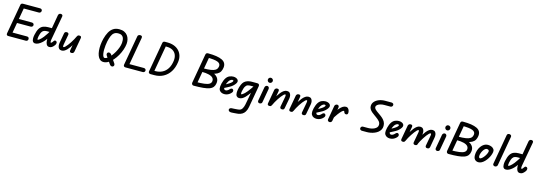

<svg xmlns="http://www.w3.org/2000/svg" viewBox="32 -2330 11880 4237"><g transform="rotate(15 5972.0 -211.5)"><path d="M27 -52 147 -730Q150 -752 163.5 -762Q177 -772 202 -772Q226 -772 239.5 -760Q253 -748 248 -716L130 -43Q126 -26 109.5 -13Q93 0 66 0Q42 0 32.5 -15Q23 -30 27 -52ZM518 -51Q518 -28 504.5 -14Q491 0 467 0H73L87 -98H468Q494 -98 506 -85.5Q518 -73 518 -51ZM544 -376Q544 -357 529.5 -342.5Q515 -328 489 -328H128L144 -423H493Q518 -423 531 -410Q544 -397 544 -376ZM638 -727Q638 -707 623.5 -691Q609 -675 586 -675H192L208 -772H587Q612 -772 625 -759Q638 -746 638 -727Z M1001 0Q960 -1 939.5 -35.5Q919 -70 916.5 -126.5Q914 -183 925 -254L1007 -725Q1012 -750 1027.5 -761Q1043 -772 1062 -772Q1083 -772 1097 -759.5Q1111 -747 1106 -722L1006 -169Q1003 -150 1002.5 -134.5Q1002 -119 1005 -110Q1008 -101 1013 -101Q1022 -101 1029 -106.5Q1036 -112 1042 -120L1057 -141Q1065 -154 1075 -162.5Q1085 -171 1095 -171Q1112 -171 1125 -160Q1138 -149 1138 -128Q1138 -118 1133.5 -102Q1129 -86 1113 -66Q1088 -34 1062.5 -16.5Q1037 1 1001 0ZM682 5Q649 5 629.5 -19Q610 -43 610 -96Q610 -129 618.5 -172Q627 -215 641.5 -257.5Q656 -300 675 -328Q709 -379 759.5 -397.5Q810 -416 866 -416H1001L980 -323H866Q837 -323 806 -314.5Q775 -306 754 -274Q741 -255 730.5 -224.5Q720 -194 714 -164.5Q708 -135 708 -117Q708 -110 709.5 -99Q711 -88 718 -88Q728 -88 759.5 -112Q791 -136 834 -189Q866 -229 894.5 -275Q923 -321 947 -363H1028Q1015 -323 991 -279.5Q967 -236 940.5 -197Q914 -158 890 -129Q862 -93 827 -62.5Q792 -32 755.5 -13.5Q719 5 682 5Z M1288 5Q1249 5 1227 -17.5Q1205 -40 1199.5 -75.5Q1194 -111 1201 -148L1241 -371Q1243 -390 1256 -403Q1269 -416 1295 -416Q1320 -416 1332 -402Q1344 -388 1340 -369L1299 -140Q1296 -126 1295 -111.5Q1294 -97 1296.5 -88Q1299 -79 1308 -79Q1322 -79 1344 -99.5Q1366 -120 1392.5 -154Q1419 -188 1445 -228Q1471 -268 1493 -308Q1515 -348 1529 -379L1540 -253Q1524 -226 1503.5 -191.5Q1483 -157 1459 -122.5Q1435 -88 1408 -59Q1381 -30 1350.5 -12.5Q1320 5 1288 5ZM1509 0Q1485 0 1475.5 -13.5Q1466 -27 1470 -52L1529 -379Q1537 -396 1547 -406Q1557 -416 1584 -416Q1611 -416 1620.5 -402.5Q1630 -389 1626 -369L1568 -47Q1567 -38 1561 -27Q1555 -16 1542.5 -8Q1530 0 1509 0Z M2473 51Q2456 61 2434.5 54.5Q2413 48 2398 27L2280 -145Q2266 -167 2268.5 -185.5Q2271 -204 2286 -216Q2301 -228 2324 -223Q2347 -218 2363 -197L2485 -20Q2497 -1 2495 19Q2493 39 2473 51ZM2243 11Q2196 11 2162.5 -17Q2129 -45 2110 -94Q2091 -143 2085 -206Q2079 -269 2085.5 -340Q2092 -411 2110 -483Q2133 -572 2169.5 -638.5Q2206 -705 2262 -742Q2318 -779 2401 -779Q2467 -779 2514 -756.5Q2561 -734 2589.5 -695.5Q2618 -657 2629.5 -608Q2641 -559 2636 -507Q2629 -442 2604.5 -370.5Q2580 -299 2541.5 -231.5Q2503 -164 2455 -109Q2407 -54 2353 -21.5Q2299 11 2243 11ZM2246 -82Q2276 -82 2312.5 -108.5Q2349 -135 2385 -179Q2421 -223 2452.5 -278Q2484 -333 2505.5 -391Q2527 -449 2532 -503Q2534 -534 2531.5 -566Q2529 -598 2516 -625Q2503 -652 2475.5 -669Q2448 -686 2400 -685Q2342 -685 2306 -658Q2270 -631 2248 -578.5Q2226 -526 2209 -449Q2200 -404 2194.5 -353.5Q2189 -303 2188.5 -255Q2188 -207 2194.5 -168Q2201 -129 2213.5 -105.5Q2226 -82 2246 -82Z M2700 -51 2820 -728Q2823 -750 2839.5 -761Q2856 -772 2879 -772Q2901 -772 2914.5 -760Q2928 -748 2922 -716L2803 -42Q2800 -25 2786 -12.5Q2772 0 2745 0Q2721 0 2708.5 -14.5Q2696 -29 2700 -51ZM3191 -48Q3191 -29 3177.5 -14.5Q3164 0 3140 0H2745L2759 -93H3140Q3164 -93 3177.5 -79.5Q3191 -66 3191 -48Z M3837 -415Q3819 -283 3760 -190.5Q3701 -98 3610 -49Q3519 0 3405 0H3316L3336 -92H3405Q3492 -92 3562.5 -128.5Q3633 -165 3678 -237Q3723 -309 3737 -416Q3747 -495 3722.5 -554Q3698 -613 3642.5 -645Q3587 -677 3503 -677H3434L3443 -772H3497Q3583 -772 3650 -746.5Q3717 -721 3762.5 -673.5Q3808 -626 3828 -560.5Q3848 -495 3837 -415ZM3270 -51 3390 -728Q3393 -750 3405.5 -761Q3418 -772 3444 -772Q3468 -772 3483 -761.5Q3498 -751 3492 -719L3373 -44Q3370 -25 3355.5 -12.5Q3341 0 3318 0Q3293 0 3279.5 -14.5Q3266 -29 3270 -51Z M4838 -554Q4831 -503 4809.5 -464Q4788 -425 4741 -398.5Q4694 -372 4610.5 -358.5Q4527 -345 4396 -345L4409 -425Q4517 -425 4581 -435.5Q4645 -446 4676.5 -465Q4708 -484 4719.5 -508Q4731 -532 4735 -559Q4738 -589 4723.5 -612Q4709 -635 4672.5 -650Q4636 -665 4572 -672Q4508 -679 4414 -679L4427 -772Q4646 -772 4749.5 -721Q4853 -670 4838 -554ZM4777 -183Q4770 -130 4742.5 -94Q4715 -58 4660.5 -37.5Q4606 -17 4517.5 -8.5Q4429 0 4300 0L4321 -93Q4445 -93 4521 -103Q4597 -113 4634 -136.5Q4671 -160 4676 -200Q4682 -244 4655 -276Q4628 -308 4563 -325.5Q4498 -343 4390 -343L4403 -425Q4489 -425 4561 -409.5Q4633 -394 4685 -364Q4737 -334 4761.5 -288.5Q4786 -243 4777 -183ZM4256 -56 4374 -728Q4379 -754 4393 -763Q4407 -772 4427 -772L4477 -718L4359 -47L4301 0Q4280 0 4266.5 -16Q4253 -32 4256 -56Z M5001 5Q4970 5 4938.5 -8Q4907 -21 4888 -51.5Q4869 -82 4873 -136Q4876 -170 4885 -207Q4894 -244 4908 -278.5Q4922 -313 4939 -338Q4970 -383 5013.5 -401.5Q5057 -420 5100 -420Q5132 -420 5158.5 -410Q5185 -400 5201 -382.5Q5217 -365 5217 -340Q5217 -319 5198.5 -290.5Q5180 -262 5150.5 -235Q5121 -208 5087 -189Q5066 -178 5038 -162.5Q5010 -147 4979 -132Q4948 -117 4920 -104L4934 -187Q4945 -193 4964.5 -203.5Q4984 -214 5005.5 -226.5Q5027 -239 5045 -250Q5086 -275 5104.5 -295.5Q5123 -316 5123 -329Q5123 -336 5115 -340.5Q5107 -345 5097 -345Q5081 -345 5057.5 -330.5Q5034 -316 5018 -290Q5003 -269 4992 -241.5Q4981 -214 4974.5 -185.5Q4968 -157 4967 -134Q4967 -115 4976.5 -99.5Q4986 -84 5008 -84Q5026 -84 5042 -91Q5058 -98 5070 -108.5Q5082 -119 5089 -127Q5107 -149 5126.5 -154.5Q5146 -160 5160 -147Q5174 -136 5176.5 -115.5Q5179 -95 5160 -71Q5155 -64 5134.5 -45.5Q5114 -27 5080.5 -11Q5047 5 5001 5Z M5188 309Q5188 289 5206 276Q5224 263 5249 263Q5255 263 5274 262Q5293 261 5316.5 259.5Q5340 258 5361.5 256Q5383 254 5393 253Q5427 249 5446.5 236Q5466 223 5480 199Q5502 162 5513.5 107.5Q5525 53 5535 -5L5576 -230L5609 -416H5648Q5674 -416 5686.5 -400.5Q5699 -385 5693 -354L5630 1Q5617 73 5606 137Q5595 201 5565 250Q5542 288 5504 312Q5466 336 5415 344Q5400 346 5376.5 348Q5353 350 5327.5 352Q5302 354 5282 355Q5262 356 5254 356Q5222 356 5205 342Q5188 328 5188 309ZM5261 -97Q5261 -135 5269.5 -178.5Q5278 -222 5293 -262Q5308 -302 5326 -330Q5349 -364 5382 -382.5Q5415 -401 5451 -408.5Q5487 -416 5520 -416H5642V-324H5520Q5488 -324 5457 -316.5Q5426 -309 5405 -276Q5391 -257 5380.5 -224.5Q5370 -192 5364 -161.5Q5358 -131 5358 -119Q5358 -108 5360.5 -98Q5363 -88 5368 -88Q5375 -88 5394.5 -100.5Q5414 -113 5439 -136.5Q5464 -160 5490 -193Q5521 -232 5552.5 -277.5Q5584 -323 5609 -364H5674Q5639 -296 5602 -232.5Q5565 -169 5521 -116Q5501 -90 5473.5 -61.5Q5446 -33 5413 -14Q5380 5 5340 5Q5307 5 5284 -19.5Q5261 -44 5261 -97Z M5808 0Q5788 0 5775 -14Q5762 -28 5765 -51L5821 -368Q5825 -390 5840.5 -403Q5856 -416 5876 -416Q5895 -416 5909.5 -399.5Q5924 -383 5920 -357L5864 -41Q5861 -19 5843.5 -9.5Q5826 0 5808 0ZM5906 -495Q5883 -495 5866.5 -512Q5850 -529 5850 -553Q5850 -576 5866 -593Q5882 -610 5906 -610Q5929 -610 5946.5 -594Q5964 -578 5964 -553Q5964 -529 5946.5 -512Q5929 -495 5906 -495Z M6319 0Q6292 0 6281.5 -14.5Q6271 -29 6274 -48L6316 -275Q6319 -290 6320 -304.5Q6321 -319 6318.5 -328Q6316 -337 6306 -337Q6293 -337 6271 -316.5Q6249 -296 6222.5 -262Q6196 -228 6170 -188Q6144 -148 6122 -108Q6100 -68 6086 -36L6078 -171Q6101 -210 6128 -253Q6155 -296 6186.5 -334.5Q6218 -373 6252.5 -397Q6287 -421 6326 -421Q6367 -421 6388.5 -398.5Q6410 -376 6416 -340.5Q6422 -305 6415 -268L6373 -44Q6371 -27 6360 -13.5Q6349 0 6319 0ZM6031 0Q6004 -1 5994.5 -15Q5985 -29 5989 -50L6046 -371Q6047 -379 6053 -389.5Q6059 -400 6071.5 -408Q6084 -416 6106 -416Q6131 -416 6140 -402.5Q6149 -389 6145 -366L6086 -36Q6078 -19 6068.5 -9.5Q6059 0 6031 0Z M6810 0Q6783 0 6772.5 -14.5Q6762 -29 6765 -48L6807 -275Q6810 -290 6811 -304.5Q6812 -319 6809.5 -328Q6807 -337 6797 -337Q6784 -337 6762 -316.5Q6740 -296 6713.5 -262Q6687 -228 6661 -188Q6635 -148 6613 -108Q6591 -68 6577 -36L6569 -171Q6592 -210 6619 -253Q6646 -296 6677.5 -334.5Q6709 -373 6743.5 -397Q6778 -421 6817 -421Q6858 -421 6879.5 -398.5Q6901 -376 6907 -340.5Q6913 -305 6906 -268L6864 -44Q6862 -27 6851 -13.5Q6840 0 6810 0ZM6522 0Q6495 -1 6485.5 -15Q6476 -29 6480 -50L6537 -371Q6538 -379 6544 -389.5Q6550 -400 6562.5 -408Q6575 -416 6597 -416Q6622 -416 6631 -402.5Q6640 -389 6636 -366L6577 -36Q6569 -19 6559.5 -9.5Q6550 0 6522 0Z M7107 5Q7076 5 7044.5 -8Q7013 -21 6994 -51.5Q6975 -82 6979 -136Q6982 -170 6991 -207Q7000 -244 7014 -278.5Q7028 -313 7045 -338Q7076 -383 7119.5 -401.5Q7163 -420 7206 -420Q7238 -420 7264.5 -410Q7291 -400 7307 -382.5Q7323 -365 7323 -340Q7323 -319 7304.5 -290.5Q7286 -262 7256.5 -235Q7227 -208 7193 -189Q7172 -178 7144 -162.5Q7116 -147 7085 -132Q7054 -117 7026 -104L7040 -187Q7051 -193 7070.5 -203.5Q7090 -214 7111.5 -226.5Q7133 -239 7151 -250Q7192 -275 7210.5 -295.5Q7229 -316 7229 -329Q7229 -336 7221 -340.5Q7213 -345 7203 -345Q7187 -345 7163.5 -330.5Q7140 -316 7124 -290Q7109 -269 7098 -241.5Q7087 -214 7080.5 -185.5Q7074 -157 7073 -134Q7073 -115 7082.5 -99.5Q7092 -84 7114 -84Q7132 -84 7148 -91Q7164 -98 7176 -108.5Q7188 -119 7195 -127Q7213 -149 7232.5 -154.5Q7252 -160 7266 -147Q7280 -136 7282.5 -115.5Q7285 -95 7266 -71Q7261 -64 7240.5 -45.5Q7220 -27 7186.5 -11Q7153 5 7107 5Z M7716 -260Q7697 -259 7684 -269Q7671 -279 7667 -295Q7666 -303 7660.5 -312Q7655 -321 7646 -321Q7633 -321 7603 -293.5Q7573 -266 7530.5 -208Q7488 -150 7435 -58L7450 -226Q7490 -287 7526.5 -331Q7563 -375 7599 -398Q7635 -421 7674 -421Q7701 -421 7719.5 -403Q7738 -385 7747 -359Q7756 -333 7756 -307Q7756 -286 7746 -273Q7736 -260 7716 -260ZM7407 0Q7388 0 7372.5 -13Q7357 -26 7360 -50L7417 -372Q7422 -393 7439 -404.5Q7456 -416 7473 -416Q7493 -416 7506.5 -401Q7520 -386 7515 -360L7460 -44Q7456 -23 7440.5 -11.5Q7425 0 7407 0Z M8260 0H8146Q8140 0 8128 -3.5Q8116 -7 8106.5 -16.5Q8097 -26 8097 -45Q8097 -66 8111.5 -80Q8126 -94 8146 -94H8262Q8298 -94 8335.5 -101.5Q8373 -109 8405.5 -125Q8438 -141 8458 -166Q8478 -191 8478 -225Q8478 -268 8449.5 -301.5Q8421 -335 8366 -374L8338 -394Q8298 -422 8265.5 -449Q8233 -476 8213.5 -507.5Q8194 -539 8194 -578Q8194 -634 8230.5 -677.5Q8267 -721 8330.5 -746.5Q8394 -772 8475 -772H8618Q8627 -772 8638.5 -768.5Q8650 -765 8659 -755.5Q8668 -746 8668 -726Q8668 -707 8653.5 -692.5Q8639 -678 8619 -678H8476Q8431 -678 8390 -666.5Q8349 -655 8323 -634Q8297 -613 8297 -583Q8297 -555 8324 -528.5Q8351 -502 8407 -464L8434 -445Q8472 -419 8505.5 -388Q8539 -357 8560.5 -317.5Q8582 -278 8582 -225Q8582 -178 8562 -141.5Q8542 -105 8509 -78.5Q8476 -52 8434 -34.5Q8392 -17 8347 -8.5Q8302 0 8260 0Z M8783 5Q8752 5 8720.5 -8Q8689 -21 8670 -51.5Q8651 -82 8655 -136Q8658 -170 8667 -207Q8676 -244 8690 -278.5Q8704 -313 8721 -338Q8752 -383 8795.5 -401.5Q8839 -420 8882 -420Q8914 -420 8940.5 -410Q8967 -400 8983 -382.5Q8999 -365 8999 -340Q8999 -319 8980.5 -290.5Q8962 -262 8932.5 -235Q8903 -208 8869 -189Q8848 -178 8820 -162.5Q8792 -147 8761 -132Q8730 -117 8702 -104L8716 -187Q8727 -193 8746.5 -203.5Q8766 -214 8787.5 -226.5Q8809 -239 8827 -250Q8868 -275 8886.5 -295.5Q8905 -316 8905 -329Q8905 -336 8897 -340.5Q8889 -345 8879 -345Q8863 -345 8839.5 -330.5Q8816 -316 8800 -290Q8785 -269 8774 -241.5Q8763 -214 8756.5 -185.5Q8750 -157 8749 -134Q8749 -115 8758.5 -99.5Q8768 -84 8790 -84Q8808 -84 8824 -91Q8840 -98 8852 -108.5Q8864 -119 8871 -127Q8889 -149 8908.5 -154.5Q8928 -160 8942 -147Q8956 -136 8958.5 -115.5Q8961 -95 8942 -71Q8937 -64 8916.5 -45.5Q8896 -27 8862.5 -11Q8829 5 8783 5Z M9079 0Q9052 -1 9042.5 -15Q9033 -29 9037 -50L9094 -371Q9095 -379 9101 -389.5Q9107 -400 9119.5 -408Q9132 -416 9154 -416Q9179 -416 9188 -402.5Q9197 -389 9193 -366L9134 -36Q9126 -20 9116.5 -10Q9107 0 9079 0ZM9363 0Q9335 0 9325 -14.5Q9315 -29 9318 -50L9359 -275Q9362 -290 9363.5 -304.5Q9365 -319 9362.5 -328Q9360 -337 9350 -337Q9337 -337 9316.5 -317Q9296 -297 9271 -264Q9246 -231 9220 -191.5Q9194 -152 9171.5 -111.5Q9149 -71 9134 -36L9126 -169Q9149 -208 9175.5 -251.5Q9202 -295 9233 -333.5Q9264 -372 9297.5 -396Q9331 -420 9369 -420Q9410 -420 9431.5 -397.5Q9453 -375 9459 -340Q9465 -305 9458 -267L9415 -41Q9411 -25 9400.5 -12.5Q9390 0 9363 0ZM9640 0Q9614 0 9603 -14.5Q9592 -29 9595 -48L9637 -275Q9640 -290 9641.5 -304.5Q9643 -319 9640 -328Q9637 -337 9627 -337Q9614 -337 9592.5 -317Q9571 -297 9546 -263.5Q9521 -230 9495.5 -190.5Q9470 -151 9447.5 -111Q9425 -71 9411 -37L9402 -169Q9425 -208 9451.5 -251Q9478 -294 9509 -333Q9540 -372 9574.5 -396.5Q9609 -421 9647 -421Q9687 -421 9709 -398.5Q9731 -376 9736.5 -340.5Q9742 -305 9735 -268L9695 -44Q9691 -27 9680 -13.5Q9669 0 9640 0Z M9864 0Q9844 0 9831 -14Q9818 -28 9821 -51L9877 -368Q9881 -390 9896.5 -403Q9912 -416 9932 -416Q9951 -416 9965.5 -399.5Q9980 -383 9976 -357L9920 -41Q9917 -19 9899.5 -9.5Q9882 0 9864 0ZM9962 -495Q9939 -495 9922.5 -512Q9906 -529 9906 -553Q9906 -576 9922 -593Q9938 -610 9962 -610Q9985 -610 10002.5 -594Q10020 -578 10020 -553Q10020 -529 10002.5 -512Q9985 -495 9962 -495Z M10660 -554Q10653 -503 10631.5 -464Q10610 -425 10563 -398.5Q10516 -372 10432.5 -358.5Q10349 -345 10218 -345L10231 -425Q10339 -425 10403 -435.5Q10467 -446 10498.5 -465Q10530 -484 10541.5 -508Q10553 -532 10557 -559Q10560 -589 10545.5 -612Q10531 -635 10494.5 -650Q10458 -665 10394 -672Q10330 -679 10236 -679L10249 -772Q10468 -772 10571.5 -721Q10675 -670 10660 -554ZM10599 -183Q10592 -130 10564.5 -94Q10537 -58 10482.5 -37.5Q10428 -17 10339.5 -8.5Q10251 0 10122 0L10143 -93Q10267 -93 10343 -103Q10419 -113 10456 -136.5Q10493 -160 10498 -200Q10504 -244 10477 -276Q10450 -308 10385 -325.5Q10320 -343 10212 -343L10225 -425Q10311 -425 10383 -409.5Q10455 -394 10507 -364Q10559 -334 10583.5 -288.5Q10608 -243 10599 -183ZM10078 -56 10196 -728Q10201 -754 10215 -763Q10229 -772 10249 -772L10299 -718L10181 -47L10123 0Q10102 0 10088.5 -16Q10075 -32 10078 -56Z M10806 6Q10778 6 10752 -7.5Q10726 -21 10710.5 -49.5Q10695 -78 10695 -125Q10695 -182 10712 -235Q10729 -288 10759 -329.5Q10789 -371 10829 -395.5Q10869 -420 10915 -420Q10959 -420 10995.5 -405Q11032 -390 11052 -362Q11072 -334 11067 -297Q11062 -261 11046.5 -220.5Q11031 -180 11006 -140Q10981 -100 10949.5 -67Q10918 -34 10882 -14Q10846 6 10806 6ZM10819 -87Q10838 -87 10862.5 -107.5Q10887 -128 10910 -158.5Q10933 -189 10949 -223Q10965 -257 10968 -283Q10970 -303 10954 -314.5Q10938 -326 10915 -326Q10894 -326 10872 -307Q10850 -288 10832 -258Q10814 -228 10803 -195Q10792 -162 10792 -133Q10792 -110 10800.5 -98.5Q10809 -87 10819 -87Z M11186 0Q11167 0 11150 -12.5Q11133 -25 11138 -52L11258 -732Q11262 -754 11277 -763Q11292 -772 11309 -772Q11330 -772 11347 -758.5Q11364 -745 11359 -720L11241 -45Q11237 -23 11220.5 -11.5Q11204 0 11186 0Z M11753 0Q11712 -1 11691.5 -35.5Q11671 -70 11668.5 -126.5Q11666 -183 11677 -254L11759 -725Q11764 -750 11779.5 -761Q11795 -772 11814 -772Q11835 -772 11849 -759.5Q11863 -747 11858 -722L11758 -169Q11755 -150 11754.5 -134.5Q11754 -119 11757 -110Q11760 -101 11765 -101Q11774 -101 11781 -106.5Q11788 -112 11794 -120L11809 -141Q11817 -154 11827 -162.5Q11837 -171 11847 -171Q11864 -171 11877 -160Q11890 -149 11890 -128Q11890 -118 11885.5 -102Q11881 -86 11865 -66Q11840 -34 11814.5 -16.5Q11789 1 11753 0ZM11434 5Q11401 5 11381.5 -19Q11362 -43 11362 -96Q11362 -129 11370.5 -172Q11379 -215 11393.5 -257.5Q11408 -300 11427 -328Q11461 -379 11511.5 -397.5Q11562 -416 11618 -416H11753L11732 -323H11618Q11589 -323 11558 -314.5Q11527 -306 11506 -274Q11493 -255 11482.5 -224.5Q11472 -194 11466 -164.5Q11460 -135 11460 -117Q11460 -110 11461.5 -99Q11463 -88 11470 -88Q11480 -88 11511.5 -112Q11543 -136 11586 -189Q11618 -229 11646.5 -275Q11675 -321 11699 -363H11780Q11767 -323 11743 -279.5Q11719 -236 11692.5 -197Q11666 -158 11642 -129Q11614 -93 11579 -62.5Q11544 -32 11507.5 -13.5Q11471 5 11434 5Z"/></g></svg>

Font: Edu QLD Beginner SemiBold
Style: Regular
Weight: 600
Designer: Tina and Corey Anderson
Foundry: Google for Education
Version: Version 1.003